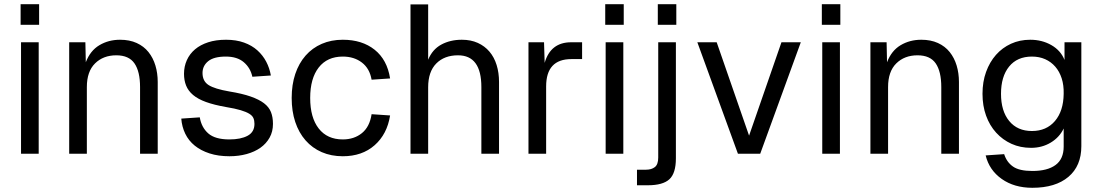

<svg xmlns="http://www.w3.org/2000/svg" viewBox="-20 -731 5242 913"><path d="M80 0V-530H164V0ZM78 -613V-711H166V-613Z M309 0V-530H386L388 -435Q409 -490 452.5 -516Q496 -542 551 -542Q596 -542 630 -526.5Q664 -511 686 -483.5Q708 -456 719 -419.5Q730 -383 730 -341V0H646V-317Q646 -391 619.5 -429.5Q593 -468 533 -468Q471 -468 432 -429.5Q393 -391 393 -317V0Z M1071 12Q1018 12 976.5 -1.5Q935 -15 906 -38.5Q877 -62 861 -95Q845 -128 842 -167L930 -173Q938 -125 970.5 -96.5Q1003 -68 1071 -68Q1125 -68 1157.5 -85.5Q1190 -103 1190 -142Q1190 -158 1185 -169.5Q1180 -181 1165.5 -190Q1151 -199 1124.5 -207Q1098 -215 1055 -222Q998 -232 959.5 -246Q921 -260 898 -279.5Q875 -299 865 -324Q855 -349 855 -380Q855 -415 868.5 -445Q882 -475 907.5 -496.5Q933 -518 970 -530Q1007 -542 1055 -542Q1103 -542 1140.5 -528.5Q1178 -515 1204 -491.5Q1230 -468 1246 -437.5Q1262 -407 1268 -372L1180 -366Q1171 -408 1139.5 -435Q1108 -462 1054 -462Q997 -462 970 -440Q943 -418 943 -384Q943 -345 972 -326.5Q1001 -308 1071 -296Q1132 -286 1172 -272Q1212 -258 1235.5 -240Q1259 -222 1268.5 -198Q1278 -174 1278 -142Q1278 -105 1262 -76.5Q1246 -48 1218.5 -28.5Q1191 -9 1153 1.5Q1115 12 1071 12Z M1610 12Q1555 12 1510 -7.5Q1465 -27 1433 -63.5Q1401 -100 1384 -151Q1367 -202 1367 -265Q1367 -328 1384 -379Q1401 -430 1433 -466.5Q1465 -503 1510 -522.5Q1555 -542 1610 -542Q1702 -542 1761.5 -494.5Q1821 -447 1835 -358L1747 -352Q1738 -405 1701 -433.5Q1664 -462 1610 -462Q1536 -462 1495.5 -410Q1455 -358 1455 -265Q1455 -172 1495.5 -120Q1536 -68 1610 -68Q1664 -68 1701 -98Q1738 -128 1747 -188L1835 -182Q1821 -93 1761.5 -40.5Q1702 12 1610 12Z M1932 0V-710H2016V-447Q2036 -496 2078.5 -519Q2121 -542 2176 -542Q2219 -542 2252 -527Q2285 -512 2307.5 -485.5Q2330 -459 2341.5 -422Q2353 -385 2353 -341V0H2269V-317Q2269 -468 2158 -468Q2093 -468 2054.5 -429Q2016 -390 2016 -316V0Z M2493 0V-530H2567L2570 -432Q2598 -530 2696 -530H2748V-450H2697Q2577 -450 2577 -320V0Z M2860 0V-530H2944V0ZM2858 -613V-711H2946V-613Z M3009 150V76H3052Q3078 76 3094 63.5Q3110 51 3110 18V-530H3194V22Q3194 93 3163 121.5Q3132 150 3060 150ZM3108 -613V-711H3196V-613Z M3489 0 3296 -530H3388L3542 -86L3696 -530H3788L3595 0Z M3890 0V-530H3974V0ZM3888 -613V-711H3976V-613Z M4119 0V-530H4196L4198 -435Q4219 -490 4262.5 -516Q4306 -542 4361 -542Q4406 -542 4440 -526.5Q4474 -511 4496 -483.5Q4518 -456 4529 -419.5Q4540 -383 4540 -341V0H4456V-317Q4456 -391 4429.5 -429.5Q4403 -468 4343 -468Q4281 -468 4242 -429.5Q4203 -391 4203 -317V0Z M4889 162Q4803 162 4743.5 120Q4684 78 4667 8L4755 2Q4767 40 4797 61Q4827 82 4889 82Q4961 82 4999.5 53.5Q5038 25 5038 -34V-120Q5018 -78 4976.5 -53Q4935 -28 4883 -28Q4832 -28 4790 -47Q4748 -66 4717 -100Q4686 -134 4669 -181Q4652 -228 4652 -285Q4652 -342 4669 -389Q4686 -436 4716 -470Q4746 -504 4787.5 -523Q4829 -542 4879 -542Q4935 -542 4979.5 -516.5Q5024 -491 5042 -446V-530H5122V-36Q5122 58 5060.5 110Q4999 162 4889 162ZM4887 -108Q4956 -108 4996.5 -155.5Q5037 -203 5038 -285Q5039 -326 5028.5 -358.5Q5018 -391 4998 -414Q4978 -437 4950 -449.5Q4922 -462 4887 -462Q4817 -462 4778.5 -414.5Q4740 -367 4740 -285Q4740 -203 4779 -155.5Q4818 -108 4887 -108Z"/></svg>

Font: Geist
Style: Regular
Weight: 400
Designer: Basement.studio, Andrés Briganti, Mateo Zaragoza
Foundry: Basement.studio, Vercel, Andrés Briganti, Guido Ferreyra, Mateo Zaragoza
Version: Version 1.401